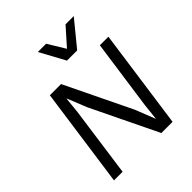

<svg xmlns="http://www.w3.org/2000/svg" viewBox="-244 -1053 1201 1201"><g transform="rotate(-45 357.0 -452.5)"><path d="M673.8 -660.2 581.1 0H481.9L268.1 -441.9L215.8 -571.8H214.8L204.1 -465.8L139.2 0H63L155.8 -660.2H254.9L467.8 -220.2L520 -87.9H521L532.2 -193.8L598.1 -660.2ZM293.9 -904.8H367.2L437 -790L539.1 -904.8H611.8L475.1 -737.8H384.8Z"/></g></svg>

Font: Human Sans
Style: Italic
Weight: 400
Italic angle: -8°
Designer: Tim Radville
Foundry: Continuum
Version: Version 1.000;FEAKit 1.0